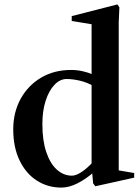

<svg xmlns="http://www.w3.org/2000/svg" viewBox="-20 -834 628 870"><path d="M412 10 402 -3 397 -59 405 -54Q371 -24 332.5 -4Q294 16 258 16Q196 16 146.5 -16Q97 -48 68.5 -107.5Q40 -167 40 -248Q40 -325 73.5 -386Q107 -447 166 -482Q225 -517 302 -517Q354 -517 404 -495L395 -487V-736L408 -722L305 -739V-761L512 -814L521 -801L518 -734V-51L506 -64L588 -50V-29ZM306 -38Q325 -38 351 -55.5Q377 -73 403 -102L395 -83V-460L406 -443Q374 -461 341.5 -468.5Q309 -476 282 -476Q252 -476 227 -450Q202 -424 187 -378Q172 -332 172 -271Q172 -198 189.5 -145.5Q207 -93 237.5 -65.5Q268 -38 306 -38Z"/></svg>

Font: Wittgenstein SemiBold
Style: Regular
Weight: 600
Designer: Jörg Drees
Foundry: Jörg Drees
Version: Version 1.500